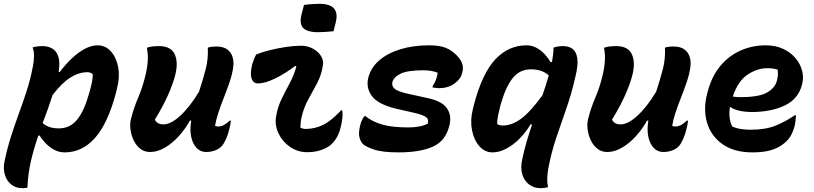

<svg xmlns="http://www.w3.org/2000/svg" viewBox="-51 -788 4271 1008"><path d="M120 -539Q144 -546 172 -546Q201 -546 223 -533.5Q245 -521 255 -491.5Q265 -462 257 -411L262 -409Q291 -448 324.5 -480Q358 -512 393 -531Q428 -550 461 -550Q503 -550 531.5 -518Q560 -486 569.5 -435Q579 -384 564 -327L558 -301Q515 -139 447.5 -63.5Q380 12 289 12Q258 12 232 -2.5Q206 -17 187 -37.5Q168 -58 156 -77L150 -76Q128 -12 112 55Q96 122 93 197Q83 200 68 200Q31 200 7 180Q-17 160 -26 127.5Q-35 95 -27 58Q-12 -14 8 -75.5Q28 -137 49 -194.5Q70 -252 89.5 -312Q109 -372 122 -441Q127 -467 127.5 -493Q128 -519 120 -539ZM408 -409Q363 -409 318 -380.5Q273 -352 225 -289Q213 -252 200 -215Q187 -178 173 -142Q203 -114 258 -114Q317 -114 354 -160Q391 -206 415 -292L420 -309Q437 -368 436 -398Q425 -409 408 -409Z M720 -537Q731 -542 748.5 -544Q766 -546 784 -546Q846 -546 866 -503.5Q886 -461 869 -394Q857 -347 830.5 -287.5Q804 -228 762 -160Q774 -135 807 -135Q846 -135 896 -181Q946 -227 994 -307Q1014 -368 1028.5 -423Q1043 -478 1040 -538Q1060 -544 1083 -544Q1121 -544 1141.5 -529Q1162 -514 1169.5 -490Q1177 -466 1174 -440Q1169 -400 1154.5 -357.5Q1140 -315 1123.5 -273.5Q1107 -232 1094 -192Q1083 -159 1078 -127Q1086 -124 1095 -124Q1111 -124 1126 -132.5Q1141 -141 1155 -155H1161Q1160 -145 1158.5 -135Q1157 -125 1153 -111Q1146 -82 1138.5 -65Q1131 -48 1123 -34Q1110 -12 1085 -1Q1060 10 1031 10Q1001 10 980.5 -12Q960 -34 952.5 -71Q945 -108 953 -155H946Q922 -111 888 -73.5Q854 -36 815 -13Q776 10 737 10Q707 10 685.5 -7Q664 -24 651 -51Q638 -78 634 -108.5Q630 -139 637 -165Q651 -221 674 -274.5Q697 -328 711 -386Q722 -429 724.5 -466Q727 -503 720 -537Z M1294 -502Q1326 -515 1367 -525Q1408 -535 1451 -541.5Q1494 -548 1530 -548Q1563 -548 1591 -533Q1619 -518 1634 -494.5Q1649 -471 1644 -443Q1636 -393 1613.5 -350.5Q1591 -308 1567.5 -266Q1544 -224 1533 -175Q1529 -159 1527.5 -145Q1526 -131 1526 -118Q1532 -115 1538.5 -113Q1545 -111 1553 -111Q1602 -111 1645.5 -132.5Q1689 -154 1740 -209H1746Q1748 -194 1747 -175Q1746 -156 1740 -130Q1732 -94 1719 -70Q1706 -46 1686 -28Q1668 -12 1635.5 -0.5Q1603 11 1562 11Q1512 11 1472 -16.5Q1432 -44 1411.5 -87Q1391 -130 1398 -174Q1406 -224 1426.5 -266.5Q1447 -309 1469.5 -350.5Q1492 -392 1505 -439L1499 -442Q1447 -402 1393.5 -376Q1340 -350 1303 -350Q1279 -350 1270 -375.5Q1261 -401 1273 -450Q1277 -463 1281.5 -475Q1286 -487 1294 -502ZM1545 -762Q1565 -765 1587 -766.5Q1609 -768 1626 -768Q1735 -768 1712 -672L1700 -624Q1681 -622 1659 -620.5Q1637 -619 1619 -619Q1561 -619 1540 -642Q1519 -665 1533 -716Z M2202 -550Q2255 -550 2287.5 -537.5Q2320 -525 2345 -499Q2386 -459 2378 -416L2375 -404Q2368 -373 2334.5 -349Q2301 -325 2253 -325Q2245 -325 2236.5 -326.5Q2228 -328 2220 -329V-335Q2242 -368 2247 -406Q2215 -419 2172 -419Q2088 -419 2052 -401Q2016 -383 2009 -357Q2004 -336 2022 -321Q2040 -306 2103 -293L2190 -274Q2269 -258 2295.5 -219.5Q2322 -181 2308 -128Q2289 -49 2222.5 -18.5Q2156 12 2040 12Q1955 12 1911 -3.5Q1867 -19 1854 -32Q1842 -45 1836 -67.5Q1830 -90 1840 -130Q1847 -159 1862 -178H1868Q1904 -149 1956 -134Q2008 -119 2093 -119Q2157 -119 2195 -139Q2201 -162 2186 -173Q2171 -184 2131 -194L2026 -218Q1932 -241 1900.5 -285Q1869 -329 1883 -382Q1897 -434 1940.5 -471.5Q1984 -509 2051 -529.5Q2118 -550 2202 -550Z M2855 -538Q2878 -546 2905 -546Q2936 -546 2955.5 -531Q2975 -516 2980 -480.5Q2985 -445 2969 -382Q2950 -297 2922.5 -219Q2895 -141 2869 -63.5Q2843 14 2827 99Q2823 123 2822 146.5Q2821 170 2826 195Q2817 197 2808 198.5Q2799 200 2789 200Q2752 200 2726.5 180.5Q2701 161 2691 127Q2681 93 2690 52Q2701 -1 2714.5 -46.5Q2728 -92 2742 -133L2735 -136Q2711 -95 2677.5 -61Q2644 -27 2607 -7.5Q2570 12 2535 12Q2494 12 2465.5 -20.5Q2437 -53 2427 -105Q2417 -157 2431 -213L2437 -238Q2481 -404 2550 -477Q2619 -550 2713 -550Q2743 -550 2767.5 -536Q2792 -522 2810.5 -501.5Q2829 -481 2840 -461L2847 -463Q2855 -507 2855 -538ZM2559 -137Q2566 -133 2572.5 -131Q2579 -129 2588 -129Q2636 -129 2684.5 -164.5Q2733 -200 2797 -288Q2806 -313 2814 -339Q2822 -365 2830 -392Q2796 -424 2736 -424Q2678 -424 2641.5 -379Q2605 -334 2580 -247L2575 -230Q2568 -203 2563.5 -180Q2559 -157 2559 -137Z M3120 -537Q3131 -542 3148.5 -544Q3166 -546 3184 -546Q3246 -546 3266 -503.5Q3286 -461 3269 -394Q3257 -347 3230.5 -287.5Q3204 -228 3162 -160Q3174 -135 3207 -135Q3246 -135 3296 -181Q3346 -227 3394 -307Q3414 -368 3428.5 -423Q3443 -478 3440 -538Q3460 -544 3483 -544Q3521 -544 3541.5 -529Q3562 -514 3569.5 -490Q3577 -466 3574 -440Q3569 -400 3554.5 -357.5Q3540 -315 3523.5 -273.5Q3507 -232 3494 -192Q3483 -159 3478 -127Q3486 -124 3495 -124Q3511 -124 3526 -132.5Q3541 -141 3555 -155H3561Q3560 -145 3558.5 -135Q3557 -125 3553 -111Q3546 -82 3538.5 -65Q3531 -48 3523 -34Q3510 -12 3485 -1Q3460 10 3431 10Q3401 10 3380.5 -12Q3360 -34 3352.5 -71Q3345 -108 3353 -155H3346Q3322 -111 3288 -73.5Q3254 -36 3215 -13Q3176 10 3137 10Q3107 10 3085.5 -7Q3064 -24 3051 -51Q3038 -78 3034 -108.5Q3030 -139 3037 -165Q3051 -221 3074 -274.5Q3097 -328 3111 -386Q3122 -429 3124.5 -466Q3127 -503 3120 -537Z M3969 -550Q4022 -550 4061.5 -531Q4101 -512 4126 -482Q4151 -452 4160 -417Q4169 -382 4161 -350L4159 -342Q4140 -268 4068.5 -234Q3997 -200 3897 -200Q3858 -200 3829 -207Q3800 -214 3786 -225H3781Q3772 -167 3793 -124Q3816 -114 3839.5 -110.5Q3863 -107 3890 -107Q3967 -107 4018.5 -127.5Q4070 -148 4122 -183H4128Q4126 -149 4121 -127Q4111 -91 4097.5 -70.5Q4084 -50 4065 -35Q4036 -11 3996.5 0.5Q3957 12 3899 12Q3804 12 3743 -30.5Q3682 -73 3661 -144Q3640 -215 3662 -298L3665 -309Q3686 -388 3730.5 -441.5Q3775 -495 3836.5 -522.5Q3898 -550 3969 -550ZM3978 -430Q3924 -430 3873.5 -396Q3823 -362 3796 -281Q3815 -278 3836 -278Q3933 -278 3975.5 -302Q4018 -326 4028 -365Q4033 -385 4033 -399Q4033 -413 4031 -423Q4021 -426 4008.5 -428Q3996 -430 3978 -430Z"/></svg>

Font: Recursive Mn Csl St
Style: Bold Italic
Weight: 700
Italic angle: -15°
Monospace: yes
Version: Version 1.079;hotconv 1.0.112;makeotfexe 2.5.65598; ttfautoh